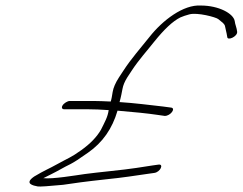

<svg xmlns="http://www.w3.org/2000/svg" viewBox="-20 -621 877 694"><path d="M212.3 -226H299.3C320.3 -226 344.8 -225 372.8 -223C369.5 -198 358.2 -179 344.9 -152C330.5 -127 307.2 -102 273.4 -78C237.6 -52 225.1 -49 189.3 -29C153.4 -9 142 -6 103.6 17C65.8 43 100.4 50 116.9 53C125.4 54 155.4 52 207.9 47L271.3 38C294.8 35 326.7 31 364.7 27C424.7 21 468.1 14 516.6 7L538 4C559.5 1 573.3 -29 552.8 -26L531.3 -23C516.3 -21 496.9 -18 472.9 -14C429.4 -7 330 2 287.1 8C251.6 13 169.7 27 136.7 23C142.2 20 151.1 16 164.6 9C191 -4 209.9 -16 234.8 -28C246.7 -34 267.1 -47 298 -69C351.2 -106 385.8 -156 404.8 -221C465.4 -216 513.9 -211 547.5 -206L575.5 -202C596.5 -202 615.8 -229 599.3 -232L569.2 -236C525.7 -241 461.6 -249 412.1 -252C417.5 -271 420.3 -287 422.8 -300C425.2 -313 430.6 -326 439.9 -341L456.3 -366C481 -404 513.7 -440 538 -471C573.6 -515 603.9 -544 631.8 -558C640.8 -562 652.8 -566 664.2 -569C693.2 -577 760.3 -559 768.9 -552L786 -538C790 -534 793 -530 793.6 -525C796.2 -510 798.2 -508 801.3 -488C801.5 -472 838.8 -489 837.2 -506C836.1 -520 829.5 -533 828.4 -545C823.7 -572 771 -601 706 -601C643 -605 567.9 -548 519.9 -487C488.2 -447 454.9 -410 426.3 -366L409.9 -341C397.6 -322 389.7 -304 387.3 -289C384.9 -274 383 -262 380.1 -254C356.6 -255 337.1 -256 319.1 -256H232.1C224.1 -256 211.1 -248 206.2 -240C201.3 -232 204.3 -226 212.3 -226Z"/></svg>

Font: MewTooHand
Style: UltimateIta
Weight: 400
Designer: Mew Too, Robert Jablonski
Version: Version 0.77